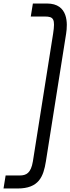

<svg xmlns="http://www.w3.org/2000/svg" viewBox="-33 -862 400 1092"><path d="M-13 210H67C188 210 214 143 228 56L343 -670C352 -727 357 -842 234 -842H154L142 -768H222C272 -768 282 -754 269 -670L154 56C143 122 117 136 79 136H-1Z"/></svg>

Font: Exo
Style: Regular Italic
Weight: 400
Designer: Natanael Gama
Version: Version 1.00